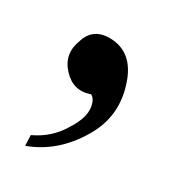

<svg xmlns="http://www.w3.org/2000/svg" viewBox="-32 -90 181 180"><g transform="rotate(10 58.0 -0.5)"><path d="M58.3 35.8Q31.7 57.5 0.8 57.5L4.2 46.7Q24.2 45 39.2 32.5Q55.8 20 55.8 6.7Q55.8 1.7 53.3 -0.8Q35.8 -0.8 28.8 -17.5Q21.7 -34.2 34.2 -48.3Q45.8 -63.3 65 -54.2Q84.2 -45 84.2 -19.2Q84.2 15 58.3 35.8Z"/></g></svg>

Font: Sirivennela
Style: Regular
Weight: 400
Designer: Appaji Ambarisha Darbha
Foundry: Appaji Ambarisha Darbha
Version: Version 1.00; ttfautohint (v1.8.4.7-5d5b)